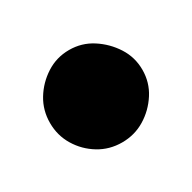

<svg xmlns="http://www.w3.org/2000/svg" viewBox="-62 -613 225 225"><g transform="rotate(-30 50.5 -500.5)"><path d="M-12 -500Q-12 -483 -3.5 -469Q5 -455 19 -446.5Q33 -438 50 -438Q67 -438 81 -446.5Q95 -455 104 -469Q113 -483 113 -500Q113 -517 104 -531Q95 -545 81 -554Q67 -563 50 -563Q33 -563 19 -554Q5 -545 -3.5 -531Q-12 -517 -12 -500Z"/></g></svg>

Font: Linefont Medium
Style: Regular
Weight: 500
Monospace: yes
Version: Version 3.002;gftools[0.9.33]